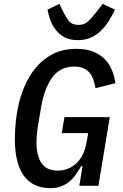

<svg xmlns="http://www.w3.org/2000/svg" viewBox="-20 -963 640 995"><path d="M408 -102H401Q387 -79 372.5 -58Q358 -37 339 -21.5Q320 -6 296 3Q272 12 239 12Q151 12 104 -52Q57 -116 57 -242Q57 -338 77 -423Q97 -508 136.5 -572Q176 -636 236 -673Q296 -710 376 -710Q426 -710 462.5 -695.5Q499 -681 523 -656.5Q547 -632 560 -600Q573 -568 578 -532L475 -506Q471 -528 464.5 -548.5Q458 -569 445.5 -584.5Q433 -600 413.5 -609Q394 -618 365 -618Q291 -618 250 -560.5Q209 -503 193 -407L176 -307Q173 -289 171 -265Q169 -241 169 -225Q169 -158 194.5 -118.5Q220 -79 279 -79Q311 -79 336.5 -90.5Q362 -102 380.5 -121.5Q399 -141 411 -167Q423 -193 428 -222L437 -273H300L314 -356H549L490 0H391ZM383 -755Q342 -755 314.5 -770Q287 -785 269 -808Q251 -831 241 -859Q231 -887 226 -913L288 -943L305 -908Q322 -872 338 -853Q354 -834 387 -834Q417 -834 436.5 -852Q456 -870 486 -909L512 -943L576 -913Q563 -886 546 -858Q529 -830 506.5 -807Q484 -784 453.5 -769.5Q423 -755 383 -755Z"/></svg>

Font: IBM Plex Mono Medium
Style: Italic
Weight: 500
Italic angle: -9°
Monospace: yes
Designer: Mike Abbink, Paul van der Laan, Pieter van Rosmalen
Foundry: Bold Monday
Version: Version 2.3